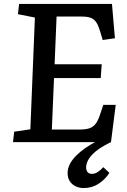

<svg xmlns="http://www.w3.org/2000/svg" viewBox="-20 -721 644 974"><path d="M46 0 52 -53 134 -65 157 -632 71 -649 77 -701H548L563 -527L501 -518L490 -555Q481 -587 470.5 -604.5Q460 -622 443 -629.5Q426 -637 394 -637H267L257 -395H496L491 -325H254L243 -64H387Q418 -64 437 -71.5Q456 -79 468 -97Q480 -115 490 -147L504 -189H567L543 0Q507 17 478 37.5Q449 58 433 81.5Q417 105 417 128Q417 144 424.5 152.5Q432 161 447 161Q461 161 476 151.5Q491 142 504 127L535 156Q514 189 480.5 211Q447 233 404 233Q383 233 364.5 224.5Q346 216 334.5 199Q323 182 323 157Q323 132 335 110Q347 88 367 68Q387 48 411.5 31Q436 14 462 0Z"/></svg>

Font: Literata Medium
Style: Italic
Weight: 500
Italic angle: -2°
Designer: Latin by Veronika Burian and Jose Scaglione. Greek by Irene Vlachou. Cyrillic by Vera Evstafieva
Foundry: TypeTogether
Version: Version 3.103;gftools[0.9.29]